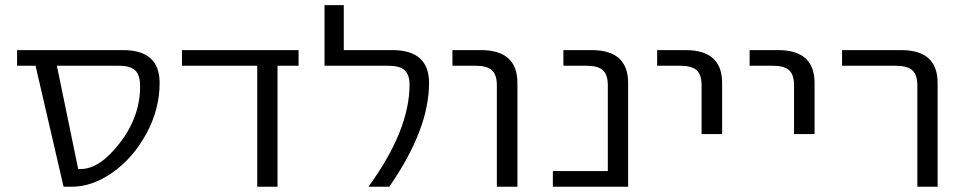

<svg xmlns="http://www.w3.org/2000/svg" viewBox="-20 -710 3654 730"><path d="M44.9 -460V-519.5H448.2Q586.9 -519.5 586.9 -394.5Q586.9 -294.9 536.6 -202.1Q486.3 -109.4 408.7 -54.7Q331.1 0 252.9 0H221.7L115.2 -460ZM196.3 -460 277.3 -67.4H287.1Q359.4 -67.4 436 -167Q512.7 -266.6 512.7 -381.8Q512.7 -424.8 494.1 -442.4Q475.6 -460 431.6 -460Z M671.9 -460V-519.5H1115.2V-460H1035.2V0H958V-460Z M1213.9 -460V-690.4H1287.1V-519.5H1471.7Q1611.3 -519.5 1611.3 -394.5Q1611.3 -217.8 1460 0H1380.9Q1537.1 -214.8 1537.1 -387.7Q1537.1 -425.8 1518.6 -442.9Q1500 -460 1456.1 -460Z M1700.2 -460V-519.5H1808.6Q1947.3 -519.5 1947.3 -394.5V0H1869.1V-384.8Q1869.1 -425.8 1850.6 -442.9Q1832 -460 1788.1 -460Z M2082 0V-59.6H2291V-384.8Q2291 -425.8 2272.5 -442.9Q2253.9 -460 2210 -460H2122.1V-519.5H2229.5Q2368.2 -519.5 2368.2 -394.5V0Z M2478.5 -460V-519.5H2586.9Q2725.6 -519.5 2725.6 -394.5V-200.2H2647.5V-384.8Q2647.5 -425.8 2628.9 -442.9Q2610.4 -460 2566.4 -460Z M2830.1 -460V-519.5H2938.5Q3077.1 -519.5 3077.1 -394.5V-200.2H2999V-384.8Q2999 -425.8 2980.5 -442.9Q2961.9 -460 2918 -460Z M3181.6 -460V-519.5H3406.2Q3544.9 -519.5 3544.9 -394.5V0H3467.8V-384.8Q3467.8 -425.8 3448.7 -442.9Q3429.7 -460 3385.7 -460Z"/></svg>

Font: GenEi M Gothic v2 Regular
Style: Regular
Weight: 400
Version: Version 2.0